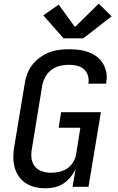

<svg xmlns="http://www.w3.org/2000/svg" viewBox="-20 -1009 640 1037"><path d="M226 8Q197 8 169.5 1.5Q142 -5 119.5 -19.5Q97 -34 81.5 -56.5Q66 -79 59 -105Q52 -131 52 -160Q52 -189 57 -217L114 -560Q118 -586 128 -612Q138 -638 155.5 -660Q173 -682 196.5 -699Q220 -716 245.5 -726Q271 -736 298 -739.5Q325 -743 351 -743Q378 -743 405 -740Q432 -737 456.5 -728Q481 -719 501.5 -704Q522 -689 535.5 -667Q549 -645 554 -618.5Q559 -592 554 -565Q554 -563 553.5 -561Q553 -559 553 -557H457Q457 -558 457.5 -559Q458 -560 458 -562Q461 -583 454 -603.5Q447 -624 431 -637Q415 -650 394 -654.5Q373 -659 351 -659Q327 -659 302.5 -653Q278 -647 257.5 -631.5Q237 -616 224.5 -593Q212 -570 208 -546L152 -204Q147 -178 150.5 -153Q154 -128 168.5 -110Q183 -92 206.5 -84Q230 -76 256 -76Q278 -76 300.5 -81Q323 -86 342.5 -99Q362 -112 374.5 -132.5Q387 -153 391 -175L414 -319H297L310 -403H525L458 0H372L388 -96Q377 -72 360 -51.5Q343 -31 321.5 -17Q300 -3 275 2.5Q250 8 226 8ZM323 -802 214 -926 297 -984 385 -863 513 -989 583 -921 430 -802Z"/></svg>

Font: Iosevka Curly MdExObl
Style: Regular
Weight: 500
Width: 7
Italic angle: -9°
Monospace: yes
Designer: Belleve Invis
Foundry: Belleve Invis
Version: Version 11.1.0; ttfautohint (v1.8.3)